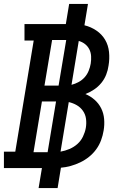

<svg xmlns="http://www.w3.org/2000/svg" viewBox="-29 -858 649 980"><path d="M168 102 185 0H-9V-84H49L143 -651H96V-735H307L324 -838H420L402 -729Q435 -721 463 -702Q491 -683 507.5 -655Q524 -627 527.5 -592.5Q531 -558 525 -523Q522 -500 513 -477Q504 -454 488 -434.5Q472 -415 451 -401Q430 -387 407 -378Q433 -367 454 -348.5Q475 -330 487.5 -305Q500 -280 502.5 -250.5Q505 -221 500 -192Q496 -167 487 -142.5Q478 -118 462.5 -96.5Q447 -75 426 -58Q405 -41 381 -29.5Q357 -18 332 -11Q307 -4 282 -2L265 102ZM198 -421H270L309 -654H237ZM336 -425Q355 -430 372.5 -439.5Q390 -449 403 -463.5Q416 -478 423.5 -496.5Q431 -515 434 -533Q437 -552 436 -571Q435 -590 427 -606Q419 -622 405 -633Q391 -644 373 -649ZM214 -81 257 -340H185L142 -81ZM280 -84Q303 -88 325.5 -97.5Q348 -107 366 -123Q384 -139 394.5 -161Q405 -183 409 -205Q413 -229 410 -251.5Q407 -274 394.5 -292Q382 -310 363 -321Q344 -332 322 -337Z"/></svg>

Font: Iosevka Curly Slab MdEx
Style: Italic
Weight: 500
Width: 7
Italic angle: -9°
Monospace: yes
Designer: Belleve Invis
Foundry: Belleve Invis
Version: Version 11.0.0; ttfautohint (v1.8.3)